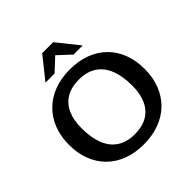

<svg xmlns="http://www.w3.org/2000/svg" viewBox="-236 -1119 1322 1322"><g transform="rotate(-45 425.0 -458.0)"><path d="M427.5 -715Q512.5 -715 580.2 -689Q648 -663 696 -615Q744 -567 769 -500.5Q794 -434 794 -353Q794 -271 768.2 -204.2Q742.5 -137.5 694 -89.2Q645.5 -41 576.8 -15Q508 11 422.5 11Q337.5 11 269.5 -15Q201.5 -41 153.8 -89Q106 -137 80.8 -203.5Q55.5 -270 55.5 -351Q55.5 -433 81.5 -499.8Q107.5 -566.5 156 -614.8Q204.5 -663 273 -689Q341.5 -715 427.5 -715ZM428.5 -82.5Q502 -82.5 551.8 -111.8Q601.5 -141 627 -197Q652.5 -253 652.5 -332.5Q652.5 -425.5 626.5 -490Q600.5 -554.5 549.2 -588Q498 -621.5 421.5 -621.5Q348 -621.5 298.2 -592.2Q248.5 -563 223 -507.2Q197.5 -451.5 197.5 -371.5Q197.5 -279 223.2 -214.2Q249 -149.5 300.5 -116Q352 -82.5 428.5 -82.5ZM410 -869H440L332.5 -769H244L371.5 -928.5H478.5L606 -769H517.5Z"/></g></svg>

Font: Newsreader 7pt Medium
Style: Regular
Weight: 500
Designer: Hugues Gentile
Foundry: Production Type
Version: Version 1.003